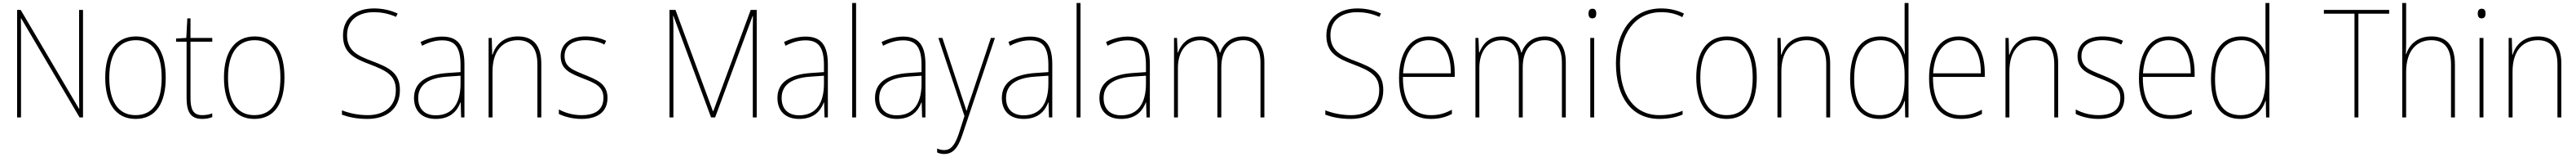

<svg xmlns="http://www.w3.org/2000/svg" viewBox="-20 -780 17162 1043"><path d="M533 0V-714H507V-200C507 -160 507 -107 508 -58H506L118 -714H94V0H120V-519C120 -573 120 -612 119 -658H121L510 0Z M1084 -264C1084 -423 1028 -538 886 -538C754 -538 681 -436 681 -265C681 -97 749 10 883 10C1020 10 1084 -97 1084 -264ZM708 -265C708 -421 769 -513 886 -513C1011 -513 1057 -408 1057 -264C1057 -110 1004 -15 883 -15C764 -15 708 -112 708 -265Z M1327 -15C1266 -15 1249 -55 1249 -130V-503H1394V-528H1249V-658H1228L1221 -528L1153 -524V-503H1223V-130C1223 -42 1246 10 1327 10C1356 10 1375 5 1394 -2V-27C1376 -20 1354 -15 1327 -15Z M1875 -264C1875 -423 1819 -538 1677 -538C1545 -538 1472 -436 1472 -265C1472 -97 1540 10 1674 10C1811 10 1875 -97 1875 -264ZM1499 -265C1499 -421 1560 -513 1677 -513C1802 -513 1848 -408 1848 -264C1848 -110 1795 -15 1674 -15C1555 -15 1499 -112 1499 -265Z M2644 -182C2644 -298 2570 -332 2456 -375C2366 -409 2292 -441 2292 -546C2292 -648 2369 -699 2470 -699C2514 -699 2564 -692 2618 -668L2629 -690C2582 -712 2528 -724 2472 -724C2354 -724 2265 -664 2265 -544C2265 -427 2342 -391 2443 -353C2553 -311 2617 -280 2617 -182C2617 -71 2538 -15 2430 -15C2363 -15 2304 -29 2258 -47V-18C2303 -2 2356 10 2428 10C2552 10 2644 -54 2644 -182Z M2926 -537C2876 -537 2827 -523 2782 -501L2792 -476C2841 -502 2884 -512 2926 -512C3010 -512 3048 -467 3048 -347V-301L2960 -295C2821 -285 2738 -234 2738 -129C2738 -49 2785 10 2883 10C2980 10 3025 -42 3047 -99H3049L3052 0H3074V-353C3074 -483 3026 -537 2926 -537ZM2961 -271 3048 -277V-220C3047 -98 2998 -14 2883 -14C2808 -14 2766 -57 2766 -129C2766 -220 2839 -263 2961 -271Z M3430 -538C3330 -538 3280 -477 3261 -416H3259L3256 -528H3235V0H3261V-305C3261 -446 3332 -513 3430 -513C3511 -513 3560 -465 3560 -352V0H3586V-357C3586 -481 3529 -538 3430 -538Z M4027 -130C4027 -226 3952 -251 3872 -284C3797 -315 3741 -334 3741 -407C3741 -477 3795 -513 3880 -513C3925 -513 3975 -502 4006 -484L4018 -509C3982 -526 3934 -538 3880 -538C3775 -538 3715 -485 3715 -407C3715 -317 3781 -292 3864 -259C3942 -229 4000 -206 4000 -131C4000 -59 3956 -15 3854 -15C3799 -15 3747 -29 3703 -53V-23C3735 -7 3790 10 3854 10C3970 10 4027 -44 4027 -130Z M4717 0H4744L4994 -674H4996C4995 -631 4995 -608 4995 -592V0H5021V-714H4981L4732 -42H4729L4480 -714H4440V0H4466V-590C4466 -612 4466 -632 4464 -675H4466Z M5347 -537C5297 -537 5248 -523 5203 -501L5213 -476C5262 -502 5305 -512 5347 -512C5431 -512 5469 -467 5469 -347V-301L5381 -295C5242 -285 5159 -234 5159 -129C5159 -49 5206 10 5304 10C5401 10 5446 -42 5468 -99H5470L5473 0H5495V-353C5495 -483 5447 -537 5347 -537ZM5382 -271 5469 -277V-220C5468 -98 5419 -14 5304 -14C5229 -14 5187 -57 5187 -129C5187 -220 5260 -263 5382 -271Z M5683 0V-760H5657V0Z M5997 -537C5947 -537 5898 -523 5853 -501L5863 -476C5912 -502 5955 -512 5997 -512C6081 -512 6119 -467 6119 -347V-301L6031 -295C5892 -285 5809 -234 5809 -129C5809 -49 5856 10 5954 10C6051 10 6096 -42 6118 -99H6120L6123 0H6145V-353C6145 -483 6097 -537 5997 -537ZM6032 -271 6119 -277V-220C6118 -98 6069 -14 5954 -14C5879 -14 5837 -57 5837 -129C5837 -220 5910 -263 6032 -271Z M6231 -528 6405 -9 6367 109C6339 191 6311 217 6270 217C6253 217 6239 213 6223 207V233C6239 240 6253 243 6270 243C6326 243 6361 206 6390 119L6608 -528H6581L6457 -158C6441 -112 6429 -78 6420 -45H6418C6411 -68 6401 -96 6380 -160L6258 -528Z M6842 -537C6792 -537 6743 -523 6698 -501L6708 -476C6757 -502 6800 -512 6842 -512C6926 -512 6964 -467 6964 -347V-301L6876 -295C6737 -285 6654 -234 6654 -129C6654 -49 6701 10 6799 10C6896 10 6941 -42 6963 -99H6965L6968 0H6990V-353C6990 -483 6942 -537 6842 -537ZM6877 -271 6964 -277V-220C6963 -98 6914 -14 6799 -14C6724 -14 6682 -57 6682 -129C6682 -220 6755 -263 6877 -271Z M7178 0V-760H7152V0Z M7492 -537C7442 -537 7393 -523 7348 -501L7358 -476C7407 -502 7450 -512 7492 -512C7576 -512 7614 -467 7614 -347V-301L7526 -295C7387 -285 7304 -234 7304 -129C7304 -49 7351 10 7449 10C7546 10 7591 -42 7613 -99H7615L7618 0H7640V-353C7640 -483 7592 -537 7492 -537ZM7527 -271 7614 -277V-220C7613 -98 7564 -14 7449 -14C7374 -14 7332 -57 7332 -129C7332 -220 7405 -263 7527 -271Z M8264 -538C8180 -538 8131 -493 8108 -430H8106C8092 -495 8048 -538 7976 -538C7884 -538 7846 -478 7827 -431H7825L7821 -528H7801V0H7827V-329C7827 -445 7889 -513 7976 -513C8040 -513 8090 -471 8090 -358V0H8116V-331C8116 -454 8177 -513 8264 -513C8328 -513 8377 -470 8377 -364V0H8403V-366C8403 -484 8346 -538 8264 -538Z M9195 -182C9195 -298 9121 -332 9007 -375C8917 -409 8843 -441 8843 -546C8843 -648 8920 -699 9021 -699C9065 -699 9115 -692 9169 -668L9180 -690C9133 -712 9079 -724 9023 -724C8905 -724 8816 -664 8816 -544C8816 -427 8893 -391 8994 -353C9104 -311 9168 -280 9168 -182C9168 -71 9089 -15 8981 -15C8914 -15 8855 -29 8809 -47V-18C8854 -2 8907 10 8979 10C9103 10 9195 -54 9195 -182Z M9498 -538C9364 -538 9300 -416 9300 -261C9300 -100 9364 10 9511 10C9567 10 9610 -1 9652 -23V-51C9600 -24 9564 -15 9511 -15C9389 -15 9325 -105 9326 -269H9671V-295C9671 -427 9622 -538 9498 -538ZM9498 -513C9600 -513 9646 -420 9645 -293H9327C9337 -438 9402 -513 9498 -513Z M10272 -538C10188 -538 10139 -493 10116 -430H10114C10100 -495 10056 -538 9984 -538C9892 -538 9854 -478 9835 -431H9833L9829 -528H9809V0H9835V-329C9835 -445 9897 -513 9984 -513C10048 -513 10098 -471 10098 -358V0H10124V-331C10124 -454 10185 -513 10272 -513C10336 -513 10385 -470 10385 -364V0H10411V-366C10411 -484 10354 -538 10272 -538Z M10588 -722C10568 -722 10562 -706 10562 -690C10562 -673 10568 -658 10587 -658C10608 -658 10614 -672 10614 -690C10614 -706 10610 -722 10588 -722ZM10600 -528H10574V0H10600Z M11046 -699C11091 -699 11139 -692 11187 -666L11198 -690C11150 -713 11101 -724 11046 -724C10849 -724 10745 -561 10745 -359C10745 -136 10849 10 11035 10C11099 10 11152 -3 11189 -19V-44C11151 -28 11101 -15 11035 -15C10864 -15 10772 -153 10772 -359C10772 -545 10864 -699 11046 -699Z M11683 -264C11683 -423 11627 -538 11485 -538C11353 -538 11280 -436 11280 -265C11280 -97 11348 10 11482 10C11619 10 11683 -97 11683 -264ZM11307 -265C11307 -421 11368 -513 11485 -513C11610 -513 11656 -408 11656 -264C11656 -110 11603 -15 11482 -15C11363 -15 11307 -112 11307 -265Z M12016 -538C11916 -538 11866 -477 11847 -416H11845L11842 -528H11821V0H11847V-305C11847 -446 11918 -513 12016 -513C12097 -513 12146 -465 12146 -352V0H12172V-357C12172 -481 12115 -538 12016 -538Z M12502 10C12598 10 12648 -48 12668 -110H12670L12672 0H12694V-760H12668V-526C12668 -491 12668 -457 12670 -420H12668C12650 -482 12597 -538 12508 -538C12378 -538 12305 -438 12305 -255C12305 -83 12369 10 12502 10ZM12502 -15C12385 -15 12332 -98 12332 -255C12332 -426 12395 -513 12509 -513C12613 -513 12668 -428 12668 -284V-248C12668 -103 12618 -15 12502 -15Z M13029 -538C12895 -538 12831 -416 12831 -261C12831 -100 12895 10 13042 10C13098 10 13141 -1 13183 -23V-51C13131 -24 13095 -15 13042 -15C12920 -15 12856 -105 12857 -269H13202V-295C13202 -427 13153 -538 13029 -538ZM13029 -513C13131 -513 13177 -420 13176 -293H12858C12868 -438 12933 -513 13029 -513Z M13535 -538C13435 -538 13385 -477 13366 -416H13364L13361 -528H13340V0H13366V-305C13366 -446 13437 -513 13535 -513C13616 -513 13665 -465 13665 -352V0H13691V-357C13691 -481 13634 -538 13535 -538Z M14132 -130C14132 -226 14057 -251 13977 -284C13902 -315 13846 -334 13846 -407C13846 -477 13900 -513 13985 -513C14030 -513 14080 -502 14111 -484L14123 -509C14087 -526 14039 -538 13985 -538C13880 -538 13820 -485 13820 -407C13820 -317 13886 -292 13969 -259C14047 -229 14105 -206 14105 -131C14105 -59 14061 -15 13959 -15C13904 -15 13852 -29 13808 -53V-23C13840 -7 13895 10 13959 10C14075 10 14132 -44 14132 -130Z M14427 -538C14293 -538 14229 -416 14229 -261C14229 -100 14293 10 14440 10C14496 10 14539 -1 14581 -23V-51C14529 -24 14493 -15 14440 -15C14318 -15 14254 -105 14255 -269H14600V-295C14600 -427 14551 -538 14427 -538ZM14427 -513C14529 -513 14575 -420 14574 -293H14256C14266 -438 14331 -513 14427 -513Z M14906 10C15002 10 15052 -48 15072 -110H15074L15076 0H15098V-760H15072V-526C15072 -491 15072 -457 15074 -420H15072C15054 -482 15001 -538 14912 -538C14782 -538 14709 -438 14709 -255C14709 -83 14773 10 14906 10ZM14906 -15C14789 -15 14736 -98 14736 -255C14736 -426 14799 -513 14913 -513C15017 -513 15072 -428 15072 -284V-248C15072 -103 15022 -15 14906 -15Z M15691 0V-689H15896V-714H15461V-689H15665V0Z M16009 -495V-760H15983V0H16009V-301C16009 -446 16081 -513 16177 -513C16258 -513 16308 -466 16308 -351V0H16334V-353C16334 -478 16277 -538 16178 -538C16079 -538 16028 -478 16009 -420H16007C16008 -446 16009 -464 16009 -495Z M16512 -722C16492 -722 16486 -706 16486 -690C16486 -673 16492 -658 16511 -658C16532 -658 16538 -672 16538 -690C16538 -706 16534 -722 16512 -722ZM16524 -528H16498V0H16524Z M16887 -538C16787 -538 16737 -477 16718 -416H16716L16713 -528H16692V0H16718V-305C16718 -446 16789 -513 16887 -513C16968 -513 17017 -465 17017 -352V0H17043V-357C17043 -481 16986 -538 16887 -538Z"/></svg>

Font: Noto Sans Malayalam SemiCondensed Thin
Style: Regular
Weight: 100
Width: 4
Designer: Jelle Bosma - Monotype Design Team
Foundry: Monotype Imaging Inc.
Version: Version 2.104